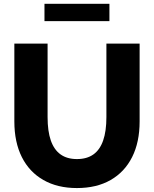

<svg xmlns="http://www.w3.org/2000/svg" viewBox="-20 -958 796 993"><path d="M702.1 -732.4V-330.1Q702.1 -222.7 663.3 -145.5Q624.5 -68.4 552 -26.9Q479.5 14.6 377.9 14.6Q277.3 14.6 204.6 -26.9Q131.8 -68.4 93 -145.5Q54.2 -222.7 54.2 -330.1V-732.4H226.1V-352.5Q226.1 -279.3 242.9 -231.2Q259.8 -183.1 293.5 -159.2Q327.1 -135.3 377.9 -135.3Q429.2 -135.3 462.9 -159.2Q496.6 -183.1 513.4 -231.2Q530.3 -279.3 530.3 -352.5V-732.4ZM545.9 -848.6H210V-938.5H545.9Z"/></svg>

Font: Kumbh Sans ExtraBold
Style: Regular
Weight: 800
Version: Version 1.005